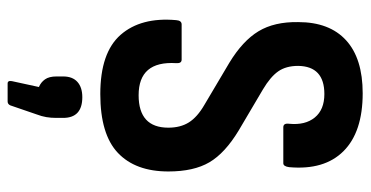

<svg xmlns="http://www.w3.org/2000/svg" viewBox="-248 -454 948 491"><g transform="rotate(90 225.5 -209.0)"><path d="M221 8Q115 8 69.5 -44Q24 -96 32 -186Q33 -200 43 -200H133Q143 -200 142 -186Q136 -90 224 -90Q307 -90 307 -166Q307 -197 293.5 -218.5Q280 -240 249 -258L141 -322Q85 -356 60.5 -396.5Q36 -437 37 -498Q37 -578 83.5 -620.5Q130 -663 219 -663Q318 -663 367 -614Q416 -565 408 -475Q406 -460 398 -460H306Q295 -460 297 -475Q301 -516 281 -540.5Q261 -565 221 -565Q150 -565 149 -498Q149 -467 163 -447Q177 -427 209 -408L314 -346Q372 -311 395.5 -271Q419 -231 419 -166Q419 -82 371.5 -37Q324 8 221 8ZM194 245Q186 245 188 234L203 165Q191 160 183.5 149.5Q176 139 176 120V103Q176 79 190 66.5Q204 54 229 54Q282 54 282 103V121Q282 134 280 146Q278 158 273 171L250 238Q247 245 240 245Z"/></g></svg>

Font: Sofia Sans Condensed
Style: Bold
Weight: 700
Designer: Botio Nikoltchev, Ani Petrova
Foundry: lettersoup
Version: Version 4.101; ttfautohint (v1.8.4.7-5d5b)